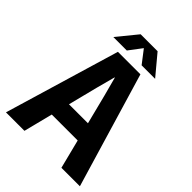

<svg xmlns="http://www.w3.org/2000/svg" viewBox="-252 -1022 1146 1146"><g transform="rotate(45 321.0 -449.0)"><path d="M227 -728H417L634 0H478L355 -486L323 -606H321L289 -486L166 0H10ZM231 -300H413L439 -184H205ZM145 -771 249 -898H392L498 -771H384L321 -853L259 -771Z"/></g></svg>

Font: Murecho Thin SemiBold
Style: Regular
Weight: 600
Version: Version 1.010